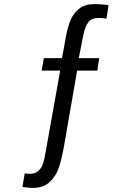

<svg xmlns="http://www.w3.org/2000/svg" viewBox="-20 -755 640 941"><path d="M90 161 101 95Q117 97 125 97Q154 97 170 80.8Q186 64.5 192 44Q198 23.5 204 -12L275 -409H184L195 -470H284L304 -580Q312.5 -626 327.2 -659.5Q342 -693 370.2 -714Q398.5 -735 443 -735Q473.5 -735 512 -730L502 -664Q481 -667 463 -667Q428 -667 412.2 -645Q396.5 -623 389 -586L366 -470H466L457 -409H358L294 -41Q283 22.5 269 65Q255 107.5 224 136.8Q193 166 140 166Q118.5 166 90 161Z"/></svg>

Font: JuliaMono Light
Style: Regular
Weight: 300
Monospace: yes
Designer: cormullion
Foundry: corm
Version: Version 0.054; ttfautohint (v1.8.4)